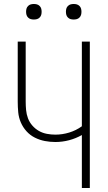

<svg xmlns="http://www.w3.org/2000/svg" viewBox="-20 -944 540 964"><path d="M391 0V-266Q361 -249 327 -240Q293 -231 258 -231Q231 -231 205 -236Q179 -241 155 -253Q131 -265 113 -285Q95 -305 84.5 -329.5Q74 -354 71.5 -380.5Q69 -407 69 -434V-735H109V-434Q109 -413 111 -391.5Q113 -370 120.5 -350Q128 -330 142.5 -313.5Q157 -297 175.5 -286.5Q194 -276 215.5 -272Q237 -268 258 -268Q293 -268 327.5 -278.5Q362 -289 391 -310V-735H431V0ZM350 -846Q342 -846 334.5 -848Q327 -850 321 -856Q315 -862 313 -869.5Q311 -877 311 -885Q311 -893 313 -900.5Q315 -908 321 -914Q327 -920 334.5 -922Q342 -924 350 -924Q358 -924 365.5 -922Q373 -920 379 -914Q385 -908 387 -900.5Q389 -893 389 -885Q389 -877 387 -869.5Q385 -862 379 -856Q373 -850 365.5 -848Q358 -846 350 -846ZM150 -846Q142 -846 134.5 -848Q127 -850 121 -856Q115 -862 113 -869.5Q111 -877 111 -885Q111 -893 113 -900.5Q115 -908 121 -914Q127 -920 134.5 -922Q142 -924 150 -924Q158 -924 165.5 -922Q173 -920 179 -914Q185 -908 187 -900.5Q189 -893 189 -885Q189 -877 187 -869.5Q185 -862 179 -856Q173 -850 165.5 -848Q158 -846 150 -846Z"/></svg>

Font: Iosevka Term Curly Extralight
Style: Regular
Weight: 200
Designer: Belleve Invis
Foundry: Belleve Invis
Version: Version 32.3.0